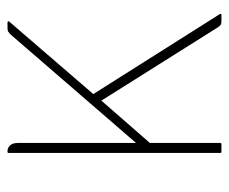

<svg xmlns="http://www.w3.org/2000/svg" viewBox="-68 -528 596 499"><g transform="rotate(-90 229.5 -278.0)"><path d="M108 -186V-3Q108 0 105 0H85Q82 0 82 -3V-553Q82 -556 85 -556H87Q95 -556 101.5 -549.5Q108 -543 108 -528V-222L389 -547Q394 -552 397 -554Q400 -556 407 -556H421Q423 -556 424 -554.5Q425 -553 423 -551L235 -333L443 -4Q445 0 440 0H425Q418 0 415 -2Q412 -4 408 -10L218 -312Z"/></g></svg>

Font: Zain ExtraLight
Style: Regular
Weight: 200
Designer: Zain,Boutros
Foundry: Mobile Telecommunications Company (Zain), 2024
Version: Version 1.51; ttfautohint (v1.8.4)